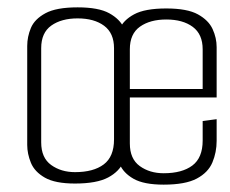

<svg xmlns="http://www.w3.org/2000/svg" viewBox="-20 -495 625 522"><path d="M184 4Q130 4 102 -12Q74 -28 64 -52.5Q54 -77 54 -101V-370Q54 -395 64 -419Q74 -443 103.5 -459Q133 -475 191 -475Q248 -475 277 -459Q306 -443 317 -419Q328 -395 328 -370V-115Q328 -84 316.5 -56.5Q305 -29 274 -12.5Q243 4 184 4ZM184 -27Q234 -27 262 -48Q290 -69 290 -116V-364Q290 -405 263 -425Q236 -445 191 -445Q147 -445 119.5 -425.5Q92 -406 92 -364V-108Q92 -66 119 -46.5Q146 -27 184 -27ZM425 7Q371 7 343 -9Q315 -25 305 -49.5Q295 -74 295 -98V-367Q295 -392 305 -416Q315 -440 344.5 -456Q374 -472 432 -472Q489 -472 518 -456Q547 -440 558 -416Q569 -392 569 -367V-249L531 -247V-361Q531 -402 504 -422Q477 -442 432 -442Q388 -442 360.5 -422.5Q333 -403 333 -361V-105Q333 -63 360 -43.5Q387 -24 425 -24Q475 -24 503 -45Q531 -66 531 -113V-166L569 -171V-112Q569 -81 557.5 -53.5Q546 -26 515 -9.5Q484 7 425 7ZM303 -230V-253H569V-230Z"/></svg>

Font: Smooch Sans Thin Light
Style: Regular
Weight: 300
Version: Version 1.010